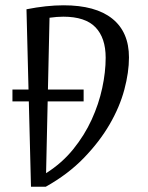

<svg xmlns="http://www.w3.org/2000/svg" viewBox="-20 -705 557 725"><path d="M27 0ZM467 -488Q467 -432 449.5 -366.5Q432 -301 394 -235.5Q356 -170 296.5 -108.5Q237 -47 153 0H97L80 -670Q156 -685 220 -685Q341 -685 404 -634.5Q467 -584 467 -488ZM219 -642Q207 -642 194 -641Q181 -640 167 -638L154 -51Q214 -89 256.5 -141.5Q299 -194 326 -253Q353 -312 366 -372.5Q379 -433 379 -487Q379 -562 340.5 -602Q302 -642 219 -642ZM295.8 -367V-322H27V-367Z"/></svg>

Font: Combo
Style: Regular
Weight: 400
Designer: Eduardo Rodriguez Tunni
Foundry: Eduardo Rodriguez Tunni
Version: Version 1.001